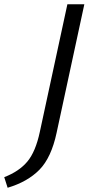

<svg xmlns="http://www.w3.org/2000/svg" viewBox="-91 -678 438 906"><path d="M97 -56 227 -658H307L176 -51Q151 66 95 123Q39 180 -55 208L-71 158Q-1 131 38 84.5Q77 38 97 -56Z"/></svg>

Font: EauTestInfant Medium
Style: Italic
Weight: 500
Italic angle: -12°
Designer: Christian Thalmann (Catharsis Fonts)
Version: Version 0.001;PS 000.001;hotconv 1.0.88;makeotf.lib2.5.64775